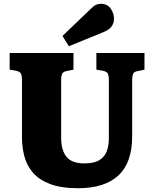

<svg xmlns="http://www.w3.org/2000/svg" viewBox="-20 -980 812 1014"><path d="M392 14Q303 14 245 -8Q187 -30 154.5 -67.5Q122 -105 109 -153.5Q96 -202 96 -255V-556Q96 -583 89.5 -593Q83 -603 62 -607L31 -612V-700H368V-612L333 -605Q315 -602 309 -591.5Q303 -581 303 -556V-251Q303 -187 331 -152Q359 -117 426 -117Q477 -117 505 -134.5Q533 -152 544 -182Q555 -212 555 -250V-556Q555 -583 548.5 -593Q542 -603 520 -607L489 -612V-700H743V-612L709 -605Q689 -602 683.5 -591Q678 -580 678 -552V-260Q678 -121 605.5 -53.5Q533 14 392 14ZM344 -736 310 -790 460 -934Q476 -950 488 -955Q500 -960 512 -960Q546 -960 564 -935.5Q582 -911 582 -880Q582 -858 569 -840Q556 -822 523 -809Z"/></svg>

Font: Literata 12pt ExtraBold
Style: Regular
Weight: 800
Designer: Latin by Veronika Burian and Jose Scaglione. Greek by Irene Vlachou. Cyrillic by Vera Evstafieva.
Foundry: TypeTogether
Version: Version 3.002